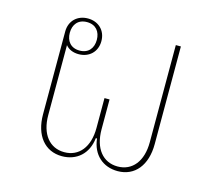

<svg xmlns="http://www.w3.org/2000/svg" viewBox="-85 -653 863 769"><g transform="rotate(15 346.5 -268.0)"><path d="M231 12C292 12 337 -27 344 -93H349C356 -27 401 12 462 12C533 12 578 -43 578 -131V-536H557V-133C557 -54 518 -6 457 -6C396 -6 357 -54 357 -133V-257H336V-133C336 -54 297 -6 236 -6C175 -6 136 -54 136 -133V-423C148 -408 167 -400 190 -400C233 -400 265 -429 265 -474C265 -519 233 -548 190 -548C147 -548 115 -519 115 -474V-131C115 -43 160 12 231 12ZM190 -415C153 -415 134 -440 134 -474C134 -508 153 -533 190 -533C227 -533 246 -508 246 -474C246 -440 227 -415 190 -415Z"/></g></svg>

Font: IBM Plex Sans Thai Looped Thin
Style: Regular
Weight: 100
Designer: Mike Abbink, Paul van der Laan, Pieter van Rosmalen, Ben Mitchell, Mark Frömberg
Foundry: Bold Monday
Version: Version 1.1